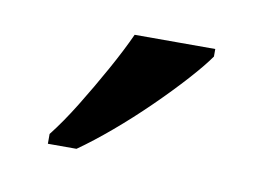

<svg xmlns="http://www.w3.org/2000/svg" viewBox="-35 -812 344 251"><g transform="rotate(10 137.0 -686.0)"><path d="M40 -619Q55 -638 71 -664Q87 -690 102 -717Q117 -744 127 -766H234V-756Q225 -743 207 -723Q189 -703 166.5 -681Q144 -659 121 -639.5Q98 -620 78 -606H40Z"/></g></svg>

Font: Noto Serif Georgian
Style: Regular
Weight: 400
Designer: Monotype Design Team, Akaki Razmadze
Foundry: Google LLC
Version: Version 2.002